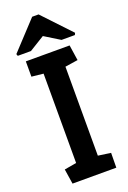

<svg xmlns="http://www.w3.org/2000/svg" viewBox="-169 -957 678 1014"><g transform="rotate(-20 169.5 -450.5)"><path d="M53 0 40 -84 108 -96V-598L42 -605V-691H288L301 -604L229 -593V-93L300 -83L299 0ZM12 -733 8 -744 154 -901H190L338 -744L333 -733H258L172 -786L86 -733Z"/></g></svg>

Font: Kreon Light SemiBold
Style: Regular
Weight: 600
Version: Version 2.002